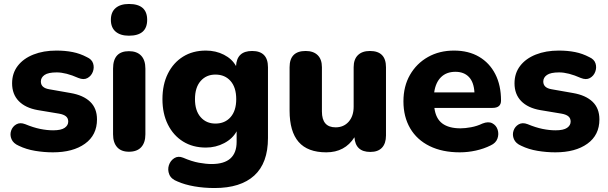

<svg xmlns="http://www.w3.org/2000/svg" viewBox="-20 -757 3067 968"><path d="M247 11Q202 11 157 3.5Q112 -4 75 -22Q47 -34 38 -55.5Q29 -77 36 -98Q43 -119 62 -130Q81 -141 107 -131Q148 -114 182.5 -107Q217 -100 248 -100Q288 -100 306 -112.5Q324 -125 324 -144Q324 -161 312.5 -170.5Q301 -180 278 -184L170 -202Q108 -213 74.5 -247.5Q41 -282 41 -337Q41 -388 69.5 -425Q98 -462 148.5 -482Q199 -502 264 -502Q309 -502 346.5 -494.5Q384 -487 418 -469Q443 -458 449.5 -437Q456 -416 448 -395Q440 -374 421 -363.5Q402 -353 375 -364Q312 -392 266 -392Q223 -392 204.5 -379Q186 -366 186 -346Q186 -314 228 -307L336 -288Q400 -277 434.5 -244Q469 -211 469 -155Q469 -76 408.5 -32.5Q348 11 247 11Z M630 8Q591 8 570.5 -15Q550 -38 550 -80V-411Q550 -499 630 -499Q670 -499 691.5 -476.5Q713 -454 713 -411V-80Q713 -38 692 -15Q671 8 630 8ZM630 -577Q587 -577 563 -597.5Q539 -618 539 -657Q539 -696 563 -716.5Q587 -737 630 -737Q722 -737 722 -657Q722 -577 630 -577Z M1066 -134Q1114 -134 1142.5 -166.5Q1171 -199 1171 -257Q1171 -316 1142.5 -348.5Q1114 -381 1066 -381Q1020 -381 991.5 -348.5Q963 -316 963 -257Q963 -199 991.5 -166.5Q1020 -134 1066 -134ZM1062 191Q1008 191 959.5 182.5Q911 174 875 158Q843 146 833.5 122.5Q824 99 831.5 76Q839 53 858.5 40.5Q878 28 903 38Q947 57 983 63.5Q1019 70 1047 70Q1173 70 1173 -42V-95Q1153 -58 1110.5 -35.5Q1068 -13 1018 -13Q952 -13 903 -43.5Q854 -74 826.5 -129Q799 -184 799 -257Q799 -331 826.5 -386Q854 -441 903 -471.5Q952 -502 1018 -502Q1068 -502 1109 -481Q1150 -460 1170 -424Q1174 -500 1251 -500Q1331 -500 1331 -418V-61Q1331 65 1262 128Q1193 191 1062 191Z M1625 11Q1531 11 1485.5 -41.5Q1440 -94 1440 -199V-418Q1440 -500 1521 -500Q1560 -500 1581.5 -479Q1603 -458 1603 -418V-195Q1603 -115 1672 -115Q1713 -115 1738 -143.5Q1763 -172 1763 -219V-418Q1763 -458 1784.5 -479Q1806 -500 1845 -500Q1926 -500 1926 -418V-74Q1926 -34 1906 -12.5Q1886 9 1847 9Q1772 9 1767 -65Q1719 11 1625 11Z M2298 11Q2210 11 2146 -20.5Q2082 -52 2048 -110Q2014 -168 2014 -246Q2014 -322 2047 -379.5Q2080 -437 2137.5 -469.5Q2195 -502 2269 -502Q2342 -502 2395 -471Q2448 -440 2477 -383.5Q2506 -327 2506 -250Q2506 -213 2463 -213H2170Q2177 -159 2210 -134.5Q2243 -110 2302 -110Q2325 -110 2355 -115.5Q2385 -121 2412 -134Q2442 -146 2462 -135.5Q2482 -125 2489 -103Q2496 -81 2488 -58.5Q2480 -36 2454 -24Q2420 -7 2379.5 2Q2339 11 2298 11ZM2169 -291H2372Q2369 -343 2344 -369Q2319 -395 2276 -395Q2231 -395 2203.5 -368Q2176 -341 2169 -291Z M2780 11Q2735 11 2690 3.5Q2645 -4 2608 -22Q2580 -34 2571 -55.5Q2562 -77 2569 -98Q2576 -119 2595 -130Q2614 -141 2640 -131Q2681 -114 2715.5 -107Q2750 -100 2781 -100Q2821 -100 2839 -112.5Q2857 -125 2857 -144Q2857 -161 2845.5 -170.5Q2834 -180 2811 -184L2703 -202Q2641 -213 2607.5 -247.5Q2574 -282 2574 -337Q2574 -388 2602.5 -425Q2631 -462 2681.5 -482Q2732 -502 2797 -502Q2842 -502 2879.5 -494.5Q2917 -487 2951 -469Q2976 -458 2982.5 -437Q2989 -416 2981 -395Q2973 -374 2954 -363.5Q2935 -353 2908 -364Q2845 -392 2799 -392Q2756 -392 2737.5 -379Q2719 -366 2719 -346Q2719 -314 2761 -307L2869 -288Q2933 -277 2967.5 -244Q3002 -211 3002 -155Q3002 -76 2941.5 -32.5Q2881 11 2780 11Z"/></svg>

Font: Chiron GoRound TC EB
Style: Regular
Weight: 700
Designer: Ryoko NISHIZUKA 西塚涼子 (kana, bopomofo & ideographs); Paul D. Hunt (Latin, Greek & Cyrillic); Sandoll Communications 산돌커뮤니
Foundry: Adobe
Version: Version 1.000;hotconv 1.1.1;makeotfexe 2.6.0